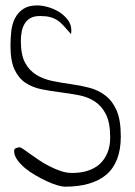

<svg xmlns="http://www.w3.org/2000/svg" viewBox="-20 -703 508 724"><path d="M33.2 -133.8Q33.2 -141.6 40.5 -144.5Q47.9 -147.5 53.7 -147.5Q58.6 -147.5 68.8 -140.1Q79.1 -132.8 94.2 -122.1Q109.4 -111.3 127.4 -99.1Q145.5 -86.9 166.5 -76.2Q187.5 -65.4 209 -58.1Q230.5 -50.8 252 -50.8Q284.2 -50.8 310.5 -59.1Q336.9 -67.4 355.5 -84Q374 -100.6 384.8 -126Q395.5 -151.4 395.5 -184.6Q395.5 -240.2 379.4 -272Q363.3 -303.7 336.9 -320.8Q310.5 -337.9 276.4 -344.2Q242.2 -350.6 207 -355Q171.9 -359.4 137.7 -366.2Q103.5 -373 77.1 -390.1Q50.8 -407.2 35.2 -439.9Q19.5 -472.7 19.5 -530.3Q19.5 -557.6 22.5 -585Q25.4 -612.3 36.6 -634.3Q47.9 -656.2 67.9 -669.4Q87.9 -682.6 120.1 -682.6Q138.7 -682.6 161.1 -676.3Q183.6 -669.9 203.1 -657.7Q222.7 -645.5 235.8 -627.9Q249 -610.4 249 -587.9Q249 -585.9 248.5 -580.6Q248 -575.2 248 -574.2Q232.4 -591.8 220.7 -605Q209 -618.2 196.3 -626.5Q183.6 -634.8 168.5 -638.7Q153.3 -642.6 130.9 -642.6Q109.4 -642.6 95.7 -635.3Q82 -627.9 73.7 -614.7Q65.4 -601.6 62 -584.5Q58.6 -567.4 58.6 -548.8Q58.6 -496.1 74.7 -466.3Q90.8 -436.5 117.7 -420.4Q144.5 -404.3 178.2 -397.5Q211.9 -390.6 247.6 -385.7Q283.2 -380.9 316.9 -372.1Q350.6 -363.3 377.4 -342.8Q404.3 -322.3 419.9 -286.1Q435.5 -250 435.5 -188.5Q435.5 -138.7 421.4 -102.5Q407.2 -66.4 380.4 -43.9Q353.5 -21.5 314.5 -10.3Q275.4 1 224.6 1Q214.8 1 196.3 -4.4Q177.7 -9.8 156.7 -19.5Q135.7 -29.3 113.8 -42Q91.8 -54.7 74.2 -69.3Q56.6 -84 44.9 -100.6Q33.2 -117.2 33.2 -133.8Z"/></svg>

Font: The Girl Next Door
Style: Regular
Weight: 400
Designer: Kimberly Geswein
Foundry: Kimberly Geswein
Version: Version 1.002 2010